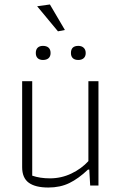

<svg xmlns="http://www.w3.org/2000/svg" viewBox="-20 -829 544 858"><path d="M146 -801 203 -809 270 -695 239 -689ZM140 -592Q140 -608 148.5 -616Q157 -624 172 -624Q188 -624 197 -616Q206 -608 206 -592Q206 -577 197 -569Q188 -561 172 -561Q157 -561 148.5 -569Q140 -577 140 -592ZM297 -592Q297 -624 330 -624Q345 -624 354 -615.5Q363 -607 363 -592Q363 -577 354 -569Q345 -561 330 -561Q314 -561 305.5 -569Q297 -577 297 -592ZM79 -82V-466H124V-44Q159 -32 203 -32Q254 -32 299 -53.5Q344 -75 375 -109V-466H420V0H383L379 -71H373Q331 -31 290 -11Q249 9 196 9Q138 9 108.5 -12.5Q79 -34 79 -82Z"/></svg>

Font: Athiti Light
Style: Regular
Weight: 300
Designer: CadsonDemak Team
Foundry: CadsonDemak
Version: Version 1.033